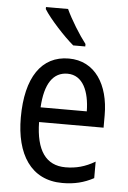

<svg xmlns="http://www.w3.org/2000/svg" viewBox="-55 -806 571 857"><g transform="rotate(5 231.0 -378.0)"><path d="M215 -766H116V-757C141 -716 210 -641 252 -606H306V-617C277 -654 236 -720 215 -766ZM238 -546C116 -546 47 -445 47 -265C47 -102 115 10 257 10C311 10 354 -1 397 -24V-98C353 -72 312 -61 265 -61C177 -61 132 -125 130 -252H419V-308C419 -444 356 -546 238 -546ZM238 -478C307 -478 337 -407 338 -318H131C137 -425 174 -478 238 -478Z"/></g></svg>

Font: Noto Sans Khmer Condensed
Style: Regular
Weight: 400
Width: 3
Designer: Danh Hong and the Monotype Design Team
Foundry: Monotype Imaging Inc.
Version: Version 2.004